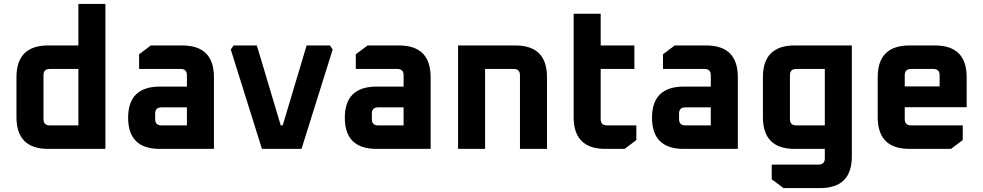

<svg xmlns="http://www.w3.org/2000/svg" viewBox="-20 -760 5018 980"><path d="M64 -162V-366Q64 -528 226 -528H380V-740H518V0H226Q64 0 64 -162ZM202 -152Q202 -120 234 -120H380V-408H234Q202 -408 202 -376Z M796 0Q634 0 634 -159Q634 -318 796 -318H934V-376Q934 -408 902 -408H690V-483L750 -528H910Q1072 -528 1072 -366V0ZM772 -152Q772 -120 804 -120H934V-212H804Q772 -212 772 -180Z M1158 -507 1172 -528H1291L1413 -120H1423L1545 -528H1664L1678 -507L1519 0H1317Z M1902 0Q1740 0 1740 -159Q1740 -318 1902 -318H2040V-376Q2040 -408 2008 -408H1796V-483L1856 -528H2016Q2178 -528 2178 -366V0ZM1878 -152Q1878 -120 1910 -120H2040V-212H1910Q1878 -212 1878 -180Z M2318 0V-528H2610Q2772 -528 2772 -366V0H2634V-376Q2634 -408 2602 -408H2456V0Z M2908 -162V-690H3046V-528H3218V-408H3046V-152Q3046 -120 3078 -120H3228V-45L3168 0H3070Q2908 0 2908 -162Z M3470 0Q3308 0 3308 -159Q3308 -318 3470 -318H3608V-376Q3608 -408 3576 -408H3364V-483L3424 -528H3584Q3746 -528 3746 -366V0ZM3446 -152Q3446 -120 3478 -120H3608V-212H3478Q3446 -212 3446 -180Z M3874 -162V-366Q3874 -528 4036 -528H4328V38Q4328 200 4166 200H3979L3919 155V80H4158Q4190 80 4190 48V0H4036Q3874 0 3874 -162ZM4012 -152Q4012 -120 4044 -120H4190V-408H4044Q4012 -408 4012 -376Z M4460 -162V-366Q4460 -528 4622 -528H4752Q4914 -528 4914 -366V-213H4598V-152Q4598 -120 4630 -120H4894V-45L4834 0H4622Q4460 0 4460 -162ZM4598 -319H4776V-376Q4776 -408 4744 -408H4630Q4598 -408 4598 -376Z"/></svg>

Font: Oxanium
Style: Bold
Weight: 700
Designer: Severin Meyer
Version: Version 2.000